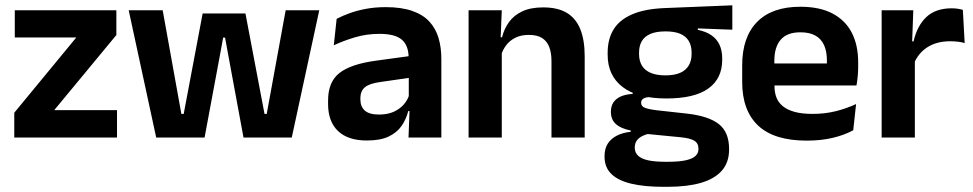

<svg xmlns="http://www.w3.org/2000/svg" viewBox="-20 -530 3750 740"><path d="M189 -105.5H431V0H35V-95.5L274 -385.5H37V-490.5H428.5V-395Z M768.5 0H582L476 -490.5H607L679 -91H688L761 -478H926L999.5 -91H1008L1081 -490.5H1210.5L1104.5 0H918.5L858.5 -324.5L847.5 -385H840L829 -324.5Z M1681 0H1554.5L1559 -120L1555.5 -131V-284.5L1555 -306.5Q1555 -354.5 1528.8 -377Q1502.5 -399.5 1443 -399.5Q1392.5 -399.5 1348.2 -386.2Q1304 -373 1266.5 -355.5L1277.5 -457.5Q1299.5 -469 1327.8 -479.2Q1356 -489.5 1391 -496Q1426 -502.5 1466.5 -502.5Q1526.5 -502.5 1568 -488.2Q1609.5 -474 1634.2 -447.5Q1659 -421 1670 -384.2Q1681 -347.5 1681 -303ZM1394 11.5Q1321 11.5 1282.8 -25Q1244.5 -61.5 1244.5 -129V-143Q1244.5 -214.5 1288.5 -248.8Q1332.5 -283 1428 -296L1567 -315L1574.5 -232.5L1446.5 -214Q1404.5 -208.5 1386.8 -194Q1369 -179.5 1369 -151.5V-146.5Q1369 -119 1386.2 -103.8Q1403.5 -88.5 1440.5 -88.5Q1473.5 -88.5 1497 -99Q1520.5 -109.5 1535.8 -126.8Q1551 -144 1557.5 -165.5L1575.5 -102H1553.5Q1545.5 -70.5 1527.8 -44.8Q1510 -19 1478 -3.8Q1446 11.5 1394 11.5Z M2233.5 0H2105.5V-294.5Q2105.5 -325.5 2097.2 -348Q2089 -370.5 2070 -383Q2051 -395.5 2018 -395.5Q1989 -395.5 1967.2 -385Q1945.5 -374.5 1931.8 -356.8Q1918 -339 1911 -316.5L1891 -386.5H1915Q1923 -419 1941.8 -445Q1960.5 -471 1992.8 -486.2Q2025 -501.5 2073.5 -501.5Q2130 -501.5 2165 -480.2Q2200 -459 2216.8 -417Q2233.5 -375 2233.5 -313ZM1914 0H1786V-490.5H1914L1909 -371L1914 -360.5Z M2548.5 -150.5Q2437 -150.5 2379.5 -194.8Q2322 -239 2322 -319V-326.5Q2322 -379.5 2345 -416.8Q2368 -454 2417 -475Q2466 -496 2544 -499L2802.5 -509.5V-415.5L2669.5 -420.5V-415Q2701 -408.5 2721.8 -394.2Q2742.5 -380 2753 -357.8Q2763.5 -335.5 2763.5 -304V-299.5Q2763.5 -227 2710 -188.8Q2656.5 -150.5 2548.5 -150.5ZM2542.5 93.5H2556.5Q2595.5 93.5 2621 88.2Q2646.5 83 2659.2 72.2Q2672 61.5 2672 44.5V43Q2672 22 2655.8 12.2Q2639.5 2.5 2603.5 -1L2460 -15L2489.5 -16.5Q2471 -13 2456.8 -6.2Q2442.5 0.5 2434.5 11.5Q2426.5 22.5 2426.5 38.5V39.5Q2426.5 58 2439.5 70.2Q2452.5 82.5 2478.5 88Q2504.5 93.5 2542.5 93.5ZM2553.5 190H2535.5Q2464.5 190 2414 178.2Q2363.5 166.5 2336.8 141Q2310 115.5 2310 73.5V71.5Q2310 43 2322.5 23.5Q2335 4 2358 -7.5Q2381 -19 2411 -22V-27Q2373 -34.5 2353.8 -51.8Q2334.5 -69 2334.5 -99V-99.5Q2334.5 -120.5 2344 -135Q2353.5 -149.5 2372.2 -158Q2391 -166.5 2418.5 -168V-182.5L2527 -155.5L2492 -156.5Q2469 -156 2460 -150.2Q2451 -144.5 2451 -134V-133.5Q2451 -120.5 2465 -114.8Q2479 -109 2511.5 -105L2629 -92Q2711.5 -82.5 2750.8 -51.5Q2790 -20.5 2790 44V46.5Q2790 96 2762 127.8Q2734 159.5 2681.2 174.8Q2628.5 190 2553.5 190ZM2545 -239.5Q2578.5 -239.5 2600.8 -249Q2623 -258.5 2634.2 -277Q2645.5 -295.5 2645.5 -322V-327.5Q2645.5 -354 2634.5 -372.2Q2623.5 -390.5 2601.5 -399.8Q2579.5 -409 2546 -409H2544.5Q2509 -409 2486.5 -399.2Q2464 -389.5 2453.5 -371.2Q2443 -353 2443 -327.5V-322Q2443 -295.5 2454.2 -277Q2465.5 -258.5 2488.2 -249Q2511 -239.5 2545 -239.5Z M3089.5 12Q2963.5 12 2902 -46Q2840.5 -104 2840.5 -214V-278Q2840.5 -387 2898 -445.5Q2955.5 -504 3065 -504Q3139 -504 3188.5 -478Q3238 -452 3262.8 -404.2Q3287.5 -356.5 3287.5 -290V-272.5Q3287.5 -254.5 3285.8 -235.8Q3284 -217 3281 -200.5H3165Q3166.5 -228 3166.8 -252.8Q3167 -277.5 3167 -297.5Q3167 -332 3156 -356.2Q3145 -380.5 3122.5 -393Q3100 -405.5 3065 -405.5Q3013.5 -405.5 2989 -377Q2964.5 -348.5 2964.5 -296V-250.5L2965 -236V-197.5Q2965 -174.5 2972.2 -155Q2979.5 -135.5 2996.5 -121.2Q3013.5 -107 3041.8 -99Q3070 -91 3112.5 -91Q3158.5 -91 3200.2 -101.2Q3242 -111.5 3279.5 -129L3268.5 -28Q3235 -9.5 3189.8 1.2Q3144.5 12 3089.5 12ZM3255 -200.5H2908.5V-285.5H3255Z M3502.5 -285 3470 -370.5H3501Q3514.5 -430 3550 -464Q3585.5 -498 3648.5 -498Q3661.5 -498 3672 -496.2Q3682.5 -494.5 3691 -492L3698 -364Q3687 -367.5 3672.5 -369.2Q3658 -371 3642 -371Q3591 -371 3555.2 -348.5Q3519.5 -326 3502.5 -285ZM3506 0H3378V-490.5H3500L3494.5 -340L3506 -335.5Z"/></svg>

Font: Anek Devanagari SemiBold
Style: Regular
Weight: 600
Designer: Kailash Malviya (Devanagari) & Yesha Goshar (Latin)
Foundry: Ek Type
Version: Version 1.003